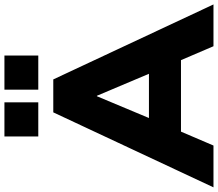

<svg xmlns="http://www.w3.org/2000/svg" viewBox="-98 -882 960 845"><g transform="rotate(-90 381.5 -460.0)"><path d="M-21 0 309 -705H454L784 0H600L517 -194L587 -143H175L246 -194L163 0ZM380 -513 264 -236 236 -284H527L499 -236L382 -513ZM409 -771V-920H559V-771ZM203 -771V-920H353V-771Z"/></g></svg>

Font: Nunito Sans 12pt Black
Style: Regular
Weight: 900
Designer: Vernon Adams
Foundry: Vernon Adams
Version: Version 3.101;gftools[0.9.27]